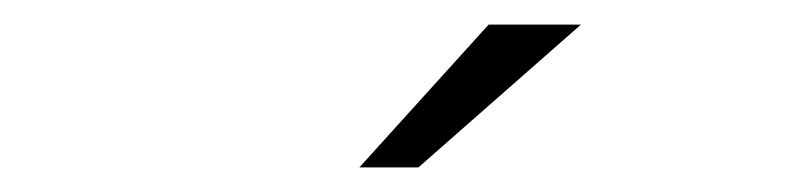

<svg xmlns="http://www.w3.org/2000/svg" viewBox="-20 -715 640 156"><path d="M272 -579 377 -695H452L320 -579Z"/></svg>

Font: Red Hat Mono
Style: Regular
Weight: 300
Monospace: yes
Designer: Pentagram, MCKL
Foundry: Pentagram, MCKL
Version: Version 1.023